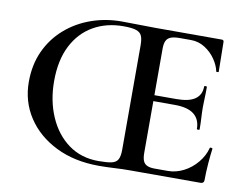

<svg xmlns="http://www.w3.org/2000/svg" viewBox="-71 -726 1068 829"><g transform="rotate(10 463.0 -311.5)"><path d="M410 4Q302 4 220.5 -36.5Q139 -77 94 -146Q49 -215 49 -301Q49 -376 76.5 -436Q104 -496 153 -539Q202 -582 265.5 -604.5Q329 -627 399 -627Q433 -627 473 -626Q513 -625 549 -625H838Q847 -625 847 -616L849 -486Q849 -484 843.5 -483.5Q838 -483 838 -486Q833 -511 815 -537.5Q797 -564 769 -582Q741 -600 707 -600H658Q633 -600 619 -594.5Q605 -589 599 -576.5Q593 -564 593 -543V-85Q593 -64 598 -51Q603 -38 615.5 -32Q628 -26 649 -26H707Q742 -26 775.5 -43Q809 -60 834 -90Q859 -120 868 -155Q869 -158 874.5 -157Q880 -156 880 -154Q876 -126 873 -87Q870 -48 870 -15Q870 0 855 0H543Q512 0 477.5 2Q443 4 410 4ZM799 -226Q799 -268 771.5 -290Q744 -312 687 -312H547V-338H689Q745 -338 771.5 -357Q798 -376 798 -412Q798 -415 804 -415Q810 -415 810 -412Q810 -380 809 -362Q808 -344 808 -325Q808 -301 809.5 -277.5Q811 -254 811 -226Q811 -224 805 -224Q799 -224 799 -226ZM404 -16Q442 -16 462 -20.5Q482 -25 489.5 -39.5Q497 -54 497 -81V-540Q497 -567 490.5 -581.5Q484 -596 465.5 -602Q447 -608 410 -608Q336 -608 278.5 -575Q221 -542 188.5 -478.5Q156 -415 156 -323Q156 -237 186.5 -167Q217 -97 272.5 -56.5Q328 -16 404 -16Z"/></g></svg>

Font: Cormorant SemiBold
Style: Regular
Weight: 600
Designer: Christian Thalmann (Catharsis Fonts)
Foundry: Catharsis Fonts
Version: Version 4.000